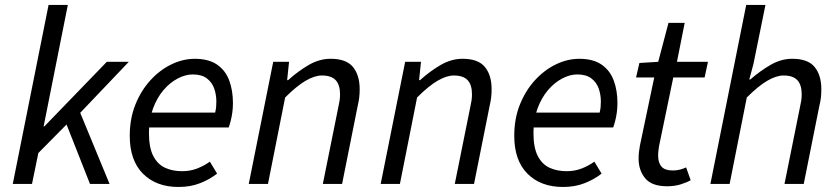

<svg xmlns="http://www.w3.org/2000/svg" viewBox="-20 -732 3339 764"><path d="M30.8 0 173.3 -712.4H249.9L153.6 -229H156.4L405.1 -486.1H492.6L299.2 -283.1L416 0H338.1L244.8 -236.6L132.6 -123.1L107.3 0Z M690.4 12Q601.6 12 548.9 -40.8Q496.3 -93.5 496.3 -191.4Q496.3 -260 518.8 -316Q541.3 -372 578.7 -412.8Q616 -453.6 662 -475.8Q707.9 -498 755.1 -498Q810.4 -498 843.8 -474.9Q877.1 -451.9 892 -412.1Q906.9 -372.2 906.9 -322Q906.9 -302.3 904.5 -284.8Q902.1 -267.2 898.2 -251.9Q894.3 -236.7 890 -224.8H553.4L561.2 -283.9H836.1Q839.1 -296.5 840 -306.1Q840.9 -315.7 840.9 -328Q840.9 -355.9 832.1 -380.4Q823.2 -405 802.6 -420.4Q782 -435.8 747 -435.8Q718 -435.8 687.2 -419.7Q656.4 -403.6 630.6 -373.5Q604.8 -343.3 588.8 -300Q572.7 -256.7 572.7 -203.2Q572.7 -144.5 589.9 -111.3Q607.1 -78.1 636.9 -64.4Q666.7 -50.8 704.6 -50.8Q737.1 -50.8 764.5 -61.5Q791.8 -72.1 815.1 -88.7L843.9 -41.2Q815 -18.4 776.5 -3.2Q738 12 690.4 12Z M969.8 0 1067.2 -486.1H1130.2L1122.6 -413.2H1126.6Q1166.1 -448.9 1208.5 -473.5Q1250.9 -498.1 1295.7 -498.1Q1357.7 -498.1 1384.4 -465.6Q1411.2 -433.1 1411.2 -376.9Q1411.2 -359.7 1409.5 -344.8Q1407.8 -329.9 1403.2 -310L1341.2 0H1264.6L1325.1 -300.1Q1329.4 -319.8 1331.3 -331.9Q1333.1 -344 1333.1 -356.8Q1333.1 -394.2 1315.8 -412.9Q1298.5 -431.6 1260.8 -431.6Q1232.2 -431.6 1196.4 -410.8Q1160.6 -390.1 1114.6 -344L1046.3 0Z M1494.8 0 1592.2 -486.1H1655.2L1647.6 -413.2H1651.6Q1691.1 -448.9 1733.5 -473.5Q1775.9 -498.1 1820.7 -498.1Q1882.7 -498.1 1909.4 -465.6Q1936.2 -433.1 1936.2 -376.9Q1936.2 -359.7 1934.5 -344.8Q1932.8 -329.9 1928.2 -310L1866.2 0H1789.6L1850.1 -300.1Q1854.4 -319.8 1856.3 -331.9Q1858.1 -344 1858.1 -356.8Q1858.1 -394.2 1840.8 -412.9Q1823.5 -431.6 1785.8 -431.6Q1757.2 -431.6 1721.4 -410.8Q1685.6 -390.1 1639.6 -344L1571.3 0Z M2220.4 12Q2131.6 12 2078.9 -40.8Q2026.3 -93.5 2026.3 -191.4Q2026.3 -260 2048.8 -316Q2071.3 -372 2108.7 -412.8Q2146 -453.6 2192 -475.8Q2237.9 -498 2285.1 -498Q2340.4 -498 2373.8 -474.9Q2407.1 -451.9 2422 -412.1Q2436.9 -372.2 2436.9 -322Q2436.9 -302.3 2434.5 -284.8Q2432.1 -267.2 2428.2 -251.9Q2424.3 -236.7 2420 -224.8H2083.4L2091.2 -283.9H2366.1Q2369.1 -296.5 2370 -306.1Q2370.9 -315.7 2370.9 -328Q2370.9 -355.9 2362.1 -380.4Q2353.2 -405 2332.6 -420.4Q2312 -435.8 2277 -435.8Q2248 -435.8 2217.2 -419.7Q2186.4 -403.6 2160.6 -373.5Q2134.8 -343.3 2118.8 -300Q2102.7 -256.7 2102.7 -203.2Q2102.7 -144.5 2119.9 -111.3Q2137.1 -78.1 2166.9 -64.4Q2196.7 -50.8 2234.6 -50.8Q2267.1 -50.8 2294.5 -61.5Q2321.8 -72.1 2345.1 -88.7L2373.9 -41.2Q2345 -18.4 2306.5 -3.2Q2268 12 2220.4 12Z M2634.7 9.2Q2573.5 9.2 2547.3 -22.6Q2521.1 -54.4 2521.1 -100.6Q2521.1 -113.8 2522.4 -126.2Q2523.7 -138.7 2526.3 -152.5L2583.3 -423.8H2511L2524.3 -481.4L2599.1 -486L2640 -640.9H2704.5L2673.7 -486H2797.1L2783.8 -423.8H2659.1L2602.2 -149.3Q2601.2 -140.3 2600 -131.9Q2598.8 -123.5 2598.8 -113.1Q2598.8 -84.1 2612.4 -68.8Q2625.9 -53.6 2657.6 -53.6Q2672.7 -53.6 2686.1 -57.2Q2699.4 -60.7 2710.2 -65.9L2728.3 -14.8Q2712.3 -5.8 2688.3 1.7Q2664.2 9.2 2634.7 9.2Z M2806.8 0 2949.3 -712.4H3025.9L2978 -477.1L2961.5 -415.7H2965.5Q3006.9 -451.5 3047.9 -474.8Q3089 -498.1 3132.7 -498.1Q3194.7 -498.1 3221.4 -465.6Q3248.2 -433.1 3248.2 -376.9Q3248.2 -359.7 3246.7 -344.8Q3245.2 -329.9 3240.2 -310L3178.2 0H3101.6L3162.1 -300.1Q3166.4 -319.8 3168.3 -331.9Q3170.1 -344 3170.1 -356.8Q3170.1 -394.2 3152.8 -412.9Q3135.5 -431.6 3097.8 -431.6Q3069.2 -431.6 3033.4 -410.8Q2997.6 -390.1 2951.6 -344L2883.3 0Z"/></svg>

Font: Source Sans 3 VF
Style: Italic
Weight: 200
Italic angle: -11°
Designer: Paul D. Hunt
Foundry: Adobe Systems Incorporated
Version: Version 3.042;hotconv 1.0.118;makeotfexe 2.5.65603